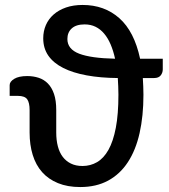

<svg xmlns="http://www.w3.org/2000/svg" viewBox="-20 -747 682 775"><path d="M252 -589.5Q252 -548.5 299.8 -530.2Q347.5 -512 444.5 -510Q437.5 -542 426.5 -567.8Q415.5 -593.5 400.2 -611.5Q385 -629.5 365.5 -639Q346 -648.5 321.5 -648.5Q287.5 -648.5 269.8 -632.5Q252 -616.5 252 -589.5ZM637 -510V-467Q637 -453.5 628.8 -442.8Q620.5 -432 602 -432H556.5Q557.5 -416 558.2 -399Q559 -382 559 -364.5Q559 -279 543.5 -210Q528 -141 496.2 -92.5Q464.5 -44 416.5 -18Q368.5 8 304 8Q252.5 8 214 -7.8Q175.5 -23.5 150 -52.2Q124.5 -81 112 -121.8Q99.5 -162.5 99.5 -212V-302.5Q99.5 -332.5 89.8 -346.2Q80 -360 52 -360H19V-403.5Q19 -417.5 37.5 -428.8Q56 -440 90 -440Q114.5 -440 136 -433Q157.5 -426 173.2 -410Q189 -394 198 -367.8Q207 -341.5 207 -302.5V-212Q207 -181.5 213.5 -156.5Q220 -131.5 233.2 -114Q246.5 -96.5 266.2 -86.8Q286 -77 313 -77Q345 -77 371.8 -92.5Q398.5 -108 417.8 -142.2Q437 -176.5 447.5 -231.2Q458 -286 458 -365Q458 -382.5 457.2 -399.2Q456.5 -416 455.5 -432Q385.5 -432.5 329.8 -442.8Q274 -453 235 -472.8Q196 -492.5 175.2 -522.2Q154.5 -552 154.5 -592.5Q154.5 -621 165.2 -645.8Q176 -670.5 196.5 -688.5Q217 -706.5 246.5 -716.8Q276 -727 313.5 -727Q401.5 -727 461.8 -673.5Q522 -620 545.5 -510Z"/></svg>

Font: Lato 2
Style: Regular
Weight: 600
Designer: Lukasz Dziedzic with Adam Twardoch and Botio Nikoltchev
Foundry: tyPoland Lukasz Dziedzic
Version: Version 2.015; 2015-08-06; http://www.latofonts.com/